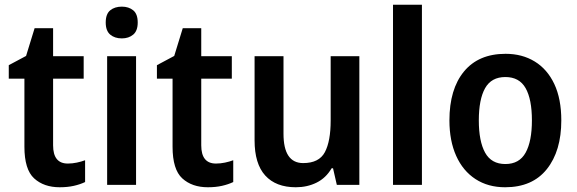

<svg xmlns="http://www.w3.org/2000/svg" viewBox="-20 -780 2434 810"><path d="M266 -90Q285 -90 304 -94Q323 -98 339 -104V-12Q318 -2 291.5 4Q265 10 232 10Q165 10 124 -27.5Q83 -65 83 -161V-448H17V-505L90 -544L126 -661H204V-543H333V-448H204V-167Q204 -90 266 -90Z M494 -752Q523 -752 542 -736.5Q561 -721 561 -685Q561 -650 542 -634Q523 -618 494 -618Q464 -618 445 -634Q426 -650 426 -685Q426 -721 445 -736.5Q464 -752 494 -752ZM554 -543V0H432V-543Z M891 -90Q910 -90 929 -94Q948 -98 964 -104V-12Q943 -2 916.5 4Q890 10 857 10Q790 10 749 -27.5Q708 -65 708 -161V-448H642V-505L715 -544L751 -661H829V-543H958V-448H829V-167Q829 -90 891 -90Z M1496 -543V0H1401L1385 -70H1379Q1355 -29 1315.5 -9.5Q1276 10 1228 10Q1144 10 1099 -39.5Q1054 -89 1054 -188V-543H1176V-216Q1176 -92 1259 -92Q1326 -92 1350.5 -138Q1375 -184 1375 -272V-543Z M1760 0H1638V-760H1760Z M2348 -272Q2348 -143 2287 -66.5Q2226 10 2111 10Q2039 10 1986 -24.5Q1933 -59 1904.5 -122.5Q1876 -186 1876 -272Q1876 -404 1937.5 -478.5Q1999 -553 2113 -553Q2183 -553 2236 -520.5Q2289 -488 2318.5 -425.5Q2348 -363 2348 -272ZM2000 -272Q2000 -184 2026.5 -136Q2053 -88 2112 -88Q2171 -88 2197.5 -136Q2224 -184 2224 -272Q2224 -361 2197.5 -408Q2171 -455 2112 -455Q2053 -455 2026.5 -408Q2000 -361 2000 -272Z"/></svg>

Font: Noto Sans Georgian SemiCondensed SemiBold
Style: Regular
Weight: 600
Width: 4
Designer: Monotype Design Team, Akaki Razmadze
Foundry: Google LLC
Version: Version 2.005; ttfautohint (v1.8.4.7-5d5b)